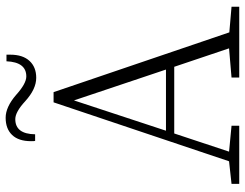

<svg xmlns="http://www.w3.org/2000/svg" viewBox="-116 -772 888 697"><g transform="rotate(-90 328.5 -424.0)"><path d="M189 -741H165Q164 -743 164 -756Q164 -801 186.5 -824.5Q209 -848 249 -848Q288 -848 332 -810Q373 -773 399 -773Q451 -773 454 -845H478V-831Q478 -786 455.5 -761.5Q433 -737 394 -737Q353 -737 309 -777Q270 -813 244 -813Q190 -813 189 -741ZM202 -266H424L312 -600ZM559 -36 652 -28V0H395V-28L501 -37L434 -236H192L126 -37L220 -28V0H9V-28L91 -37L305 -674H342Z"/></g></svg>

Font: TypoPRO Source Serif Pro
Style: Regular
Weight: 300
Designer: Frank Grießhammer
Foundry: Adobe Systems Incorporated
Version: Version 1.017;PS (version unavailable);hotconv 1.0.79;makeot